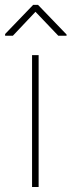

<svg xmlns="http://www.w3.org/2000/svg" viewBox="-40 -749 286 769"><path d="M114.7 0H88.4V-528.3H114.7ZM226.6 -610.8V-606H193.4L102.1 -701.7L11.7 -606H-19.5V-612.8L92.8 -729.5H112.3Z"/></svg>

Font: Roboto Thin
Style: Regular
Weight: 250
Designer: Google
Version: Version 2.134; 2016